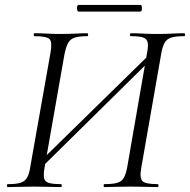

<svg xmlns="http://www.w3.org/2000/svg" viewBox="-20 -760 772 780"><path d="M141 -72 126 -87 606 -557 618 -542ZM12 0Q8 0 8 -6Q8 -12 12 -12Q46 -12 63.5 -17.5Q81 -23 90 -38.5Q99 -54 103 -82L185 -545Q193 -589 181.5 -601Q170 -613 120 -613Q117 -613 117 -619Q117 -625 120 -625Q143 -625 170 -623.5Q197 -622 225 -622Q259 -622 286.5 -623.5Q314 -625 334 -625Q338 -625 338 -619Q338 -613 334 -613Q301 -613 283 -607Q265 -601 256.5 -585Q248 -569 242 -540L161 -79Q156 -51 159 -36.5Q162 -22 178 -17Q194 -12 227 -12Q231 -12 231 -6Q231 0 227 0Q205 0 178 -1Q151 -2 119 -2Q88 -2 60.5 -1Q33 0 12 0ZM404 0Q401 0 401 -6Q401 -12 404 -12Q439 -12 457 -17.5Q475 -23 483.5 -38.5Q492 -54 497 -82L577 -543Q583 -572 580 -587Q577 -602 562 -607.5Q547 -613 512 -613Q508 -613 508 -619Q508 -625 512 -625Q535 -625 561.5 -623.5Q588 -622 620 -622Q651 -622 679 -623.5Q707 -625 728 -625Q732 -625 732 -619Q732 -613 728 -613Q694 -613 676 -607.5Q658 -602 649 -586.5Q640 -571 635 -542L554 -79Q546 -36 559 -24Q572 -12 620 -12Q624 -12 624 -6Q624 0 620 0Q597 0 569.5 -1Q542 -2 513 -2Q479 -2 452 -1Q425 0 404 0ZM299 -713Q295 -713 293.5 -720Q292 -727 293.5 -733.5Q295 -740 299 -740H550Q555 -740 556 -733.5Q557 -727 556 -720Q555 -713 550 -713Z"/></svg>

Font: Cormorant
Style: Italic
Weight: 400
Italic angle: -10°
Designer: Christian Thalmann (Catharsis Fonts)
Foundry: Catharsis Fonts
Version: Version 4.000